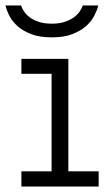

<svg xmlns="http://www.w3.org/2000/svg" viewBox="-55 -679 395 699"><path d="M22.9 -464.8H193.8V-55.2H304.2V0H22.9V-55.2H132.8V-410.2H22.9ZM302.7 -659.2Q298.3 -641.1 287.6 -620.6Q276.9 -600.1 257.1 -583Q237.3 -565.9 207.3 -554.4Q177.2 -543 133.8 -543Q89.8 -543 59.6 -554.4Q29.3 -565.9 9.8 -583Q-9.8 -600.1 -20.3 -620.6Q-30.8 -641.1 -35.2 -659.2H21.5Q24.4 -650.4 31.5 -638.9Q38.6 -627.4 51.8 -617.2Q64.9 -606.9 85 -599.9Q105 -592.8 133.8 -592.8Q162.1 -592.8 182.1 -599.9Q202.1 -606.9 215.6 -617.2Q229 -627.4 236.3 -638.9Q243.7 -650.4 246.6 -659.2Z"/></svg>

Font: Stint Ultra Expanded
Style: Regular
Weight: 400
Width: 7
Designer: Astigmatic (AOETI)
Foundry: Astigmatic (AOETI)
Version: Version 1.000